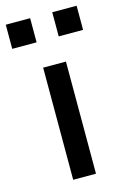

<svg xmlns="http://www.w3.org/2000/svg" viewBox="-124 -769 538 822"><g transform="rotate(-15 145.0 -358.0)"><path d="M95 0V-497H196V0ZM194 -609V-716H302V-609ZM-12 -609V-716H96V-609Z"/></g></svg>

Font: Nunito Sans 7pt Medium
Style: Regular
Weight: 500
Designer: Vernon Adams
Foundry: Vernon Adams
Version: Version 3.101;gftools[0.9.27]